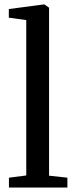

<svg xmlns="http://www.w3.org/2000/svg" viewBox="-20 -839 337 859"><path d="M20 -44 97.5 -54V-749L19.5 -760V-798.5L174.5 -819H179L199.5 -804.5V-53L281.5 -44V0H20Z"/></svg>

Font: Merriweather 12pt
Style: Regular
Weight: 400
Designer: Eben Sorkin
Foundry: Eben Sorkin
Version: Version 2.100